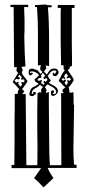

<svg xmlns="http://www.w3.org/2000/svg" viewBox="-20 -737 377 845"><path d="M304 -276H306Q306 -252 304.5 -170Q303 -88 303 -80Q303 -42 306 -12H317V2H190Q195 17 215 47L179 81Q172 87 172 88Q172 87 165 81L151 66L130 47L161 3H31V-11H43L44 -101V-204Q45 -243 45 -324H58Q59 -328 59 -335Q59 -340 65 -344Q60 -349 54 -356.5Q48 -364 43 -368Q38 -372 36 -377L60 -416Q52 -424 52 -427L54 -438L56 -440Q55 -441 51 -441Q47 -441 45 -442H44L42 -440L40 -706H26V-716H104V-706H86Q88 -666 88 -652V-600Q87 -591 87 -573Q88 -502 92 -445Q91 -445 82.5 -443.5Q74 -442 73 -442Q80 -435 80 -427L76 -420Q76 -409 93 -392Q101 -381 101 -380Q101 -377 90 -362Q82 -350 76 -344Q77 -343 80 -343Q86 -337 86 -334Q86 -332 82 -328.5Q78 -325 78 -324Q79 -323 81 -323H93L96 -10H144Q145 -36 145 -89Q145 -141 144 -168V-222V-252Q144 -298 145 -326Q150 -331 155 -331L162 -330L161 -338Q161 -348 169 -353V-355Q164 -356 156 -364Q146 -354 142 -352Q123 -344 120 -331Q119 -325 120 -324H126V-325Q126 -326 126 -326.5Q126 -327 126 -328Q126 -333 129 -333Q131 -333 134.5 -331Q138 -329 139 -329V-327Q139 -325 136 -322L134 -321Q127 -314 124 -314H121Q109 -314 109 -324Q114 -348 125 -353Q137 -358 149 -367Q148 -372 143 -373Q132 -379 132 -388Q136 -390 152 -406Q149 -412 139 -417.5Q129 -423 121 -423Q112 -423 112 -419Q112 -415 115 -415Q118 -415 118 -416Q118 -417 120 -419Q125 -414 125 -413Q125 -412 120 -408.5Q115 -405 113 -405Q106 -405 106 -420Q106 -435 121 -435Q125 -435 132.5 -432Q140 -429 142 -429Q148 -426 158 -412Q165 -415 166 -422Q165 -423 162 -425Q159 -427 158 -429Q157 -431 157 -436Q157 -445 161 -449Q160 -450 158 -450Q153 -450 147 -449V-594Q147 -643 143 -706H134V-715H145Q149 -715 160 -716Q171 -717 177 -717Q186 -717 190 -714H207V-705H191Q196 -643 196 -558V-446Q188 -448 187 -448H181L184 -438Q184 -435 179 -429.5Q174 -424 174 -422Q174 -421 186 -409L197 -425Q206 -435 213 -435H224Q229 -435 233.5 -429.5Q238 -424 238 -419Q238 -414 233 -408Q228 -402 223 -402Q212 -402 212 -411L213 -417H217Q217 -412 220 -412Q223 -412 226 -418L228 -424Q226 -427 217 -427Q213 -427 208.5 -424Q204 -421 201.5 -418Q199 -415 195 -409.5Q191 -404 190 -403Q192 -401 193.5 -397Q195 -393 198 -390Q204 -384 204 -383Q204 -382 196 -374V-372Q204 -366 211 -363Q235 -352 235 -336Q235 -329 227.5 -322Q220 -315 213 -315Q204 -315 204 -327Q204 -339 211 -339Q218 -339 218 -334V-329H213Q212 -329 212 -326Q212 -323 216 -323Q227 -323 227 -331Q227 -340 220.5 -346.5Q214 -353 203.5 -358Q193 -363 190 -366Q180 -359 178 -352Q183 -347 183 -346Q182 -342 186 -339Q182 -335 181 -330Q182 -327 187 -329.5Q192 -332 195 -332V-331V-282L196 -163Q196 -42 200 -10H250L249 -327H260V-328Q260 -330 259 -330Q255 -330 255 -340Q255 -342 257 -344Q259 -346 262.5 -348.5Q266 -351 267 -352Q266 -355 261 -358Q258 -360 251.5 -368.5Q245 -377 239 -379V-380V-382Q239 -384 244 -392.5Q249 -401 249 -403Q254 -415 265 -427L260 -433V-447Q260 -450 257 -450H249L247 -560V-664Q247 -692 248 -702H234V-715H308V-702H296V-554L297 -462V-447Q296 -448 293 -445Q290 -442 288 -444H286Q287 -443 287 -438Q287 -434 279 -429V-427Q279 -426 287 -415Q303 -394 305 -383Q300 -380 299 -374Q295 -367 282 -352L284 -347V-344Q286 -341 285.5 -337Q285 -333 286 -329Q288 -330 293 -329.5Q298 -329 299 -331H303Q304 -316 304 -276ZM68 -358 70 -356Q77 -363 77 -365V-366Q74 -369 74 -372Q74 -375 75 -376H76Q77 -376 83 -374Q88 -379 88 -382Q88 -384 82 -389Q79 -386 76 -386Q73 -386 73 -391Q73 -396 77 -396L66 -408Q64 -406 62 -403Q60 -400 59 -398Q67 -398 67 -392Q67 -388 59 -388L53 -390Q51 -390 44 -383Q45 -380 52 -373Q56 -377 59 -377Q62 -377 62 -374Q62 -371 59 -368Q64 -365 68 -358ZM172 -393V-395Q172 -397 179 -404L168 -417L159 -402Q163 -402 163 -398V-397Q160 -394 157 -394H154H153Q152 -394 148.5 -390.5Q145 -387 145 -385L151 -381L162 -385H164V-379L160 -373Q167 -366 171 -364L177 -370Q172 -372 172 -373V-375Q172 -381 177 -381Q178 -381 179 -378L180 -376Q182 -377 185.5 -381Q189 -385 189 -386Q189 -387 186.5 -390.5Q184 -394 183 -394Q178 -389 175 -389Q172 -389 172 -393ZM278 -385 286 -381 293 -388 285 -396Q280 -392 276 -392Q273 -392 273 -395L279 -403Q279 -406 270 -415Q267 -408 261 -402Q267 -396 267 -393Q267 -390 264 -390Q261 -390 257 -394L251 -388L258 -381Q264 -387 266 -387Q270 -387 270 -383Q270 -379 264 -373Q268 -365 271 -362Q277 -368 280 -374Q276 -375 276 -380Q276 -385 278 -385ZM195 -332H196Z"/></svg>

Font: Bukvitsa
Style: Regular
Weight: 500
Foundry: Ponomar Technologies, Inc.
Version: Version 1.1